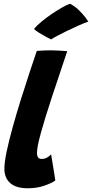

<svg xmlns="http://www.w3.org/2000/svg" viewBox="-20 -987 493 1028"><path d="M276 -20.5Q257 -6.5 217.2 7.2Q177.5 21 128.5 21Q66.5 21 35 -6.5Q3.5 -34 3.5 -83.5Q3.5 -118.5 16 -177.5Q28.5 -236.5 48.5 -308.2Q68.5 -380 92 -455Q115.5 -530 137.8 -597.5Q160 -665 177 -714.5Q217.5 -717.5 251.5 -717.5Q272.5 -717.5 293.5 -716.2Q314.5 -715 340 -713Q292.5 -573 256 -461.5Q219.5 -350 198.8 -275Q178 -200 178 -169Q178 -136 202.5 -136Q218.5 -136 231 -142.8Q243.5 -149.5 253.5 -160.5Q255 -154 258.2 -133.8Q261.5 -113.5 265.5 -89Q269.5 -64.5 272.5 -45Q275.5 -25.5 276 -20.5ZM355 -967Q381.5 -953 402 -933Q422.5 -913 435.8 -895.5Q449 -878 453 -871.5Q427.5 -862.5 397 -848.8Q366.5 -835 337.2 -820.8Q308 -806.5 285.5 -794.5Q263 -782.5 253.5 -776Q247.5 -778.5 228 -789Q208.5 -799.5 188.8 -811.8Q169 -824 162 -832Q176 -849.5 202 -871Q228 -892.5 258 -912.8Q288 -933 314.2 -947.8Q340.5 -962.5 355 -967Z"/></svg>

Font: Grandstander ExtraBold
Style: Italic
Weight: 800
Italic angle: -15°
Designer: Tyler Finck
Foundry: Etcetera Type Co
Version: Version 1.200; ttfautohint (v1.8.3)